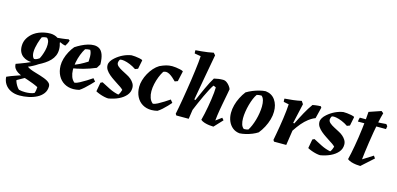

<svg xmlns="http://www.w3.org/2000/svg" viewBox="-110 -1220 4015 1944"><g transform="rotate(15 1897.5 -248.0)"><path d="M146.7 215.8Q94.5 215.8 55.1 196.8Q15.6 177.9 -6.9 144.1Q-29.5 110.4 -31.5 67Q-16.1 59 13.5 48Q43.2 37 76.5 25.5Q109.8 14 138.7 4.5Q167.6 -5 182.9 -10L202.4 3L77.5 72.9Q79.6 86.4 88.3 104.8Q97 123.1 108.1 138.8Q119.3 154.4 128.3 160.9Q143.7 164.9 160.3 166.6Q176.8 168.4 194.4 168.4Q218 168.4 244.2 164.3Q270.4 160.3 288.3 151.1Q293.4 140.6 296.8 120.3Q300.1 100.1 300.1 87Q274.9 74 246 62.7Q217.1 51.5 187.1 41.4Q157 31.4 127.4 21.9Q98.9 10.5 75.9 -3.4Q53 -17.3 40 -37.1Q26.9 -56.9 26.9 -83.9Q41.3 -88.9 69 -99.1Q96.7 -109.4 126.2 -121.1Q155.7 -132.9 174 -141.9Q152.7 -142.9 129.4 -149.6Q106.1 -156.3 85.6 -171.6Q65 -186.8 52.4 -212.3Q39.8 -237.8 39.8 -274.7Q39.8 -320.4 62.5 -358Q85.3 -395.5 121.2 -421.6Q145 -438.5 172.4 -449.2Q199.8 -460 229.4 -465.7Q259 -471.5 288.6 -471.5Q308.4 -471.5 329.6 -465.8Q350.9 -460 368.2 -448Q393 -450 416.4 -453Q439.8 -456 457.5 -458.5Q475.3 -461 481.2 -463L494.6 -452Q491.1 -440 483.2 -423.3Q475.3 -406.6 465.8 -392.6Q452.9 -393.6 435.9 -399.6Q418.9 -405.6 406.9 -412.1L403.4 -406.1Q407.9 -394.6 411.4 -374.9Q414.8 -355.1 414.8 -338.7Q414.8 -301.9 401.9 -272.3Q388.9 -242.7 366.1 -219.1Q343.4 -195.4 313.5 -175.7Q283.6 -155.9 250.7 -139.3Q239.5 -131.5 227.5 -124.3Q215.6 -117.1 203.6 -110.9Q191.6 -104.7 179.4 -98.8Q167.2 -92.9 154.9 -88.2Q167.8 -77.7 190.7 -68.1Q213.6 -58.6 241.5 -50.6Q269.3 -42.6 296.5 -34.1Q319 -27.1 339.8 -19Q360.6 -11 376.9 -1.4Q393.3 8.2 402.8 20.3Q412.4 32.5 412.4 48.2Q412.4 92.7 388.6 124.7Q364.8 156.6 325.4 176.7Q286 196.9 239.2 206.3Q192.4 215.8 146.7 215.8ZM195 -180.1Q209.3 -180.1 224.3 -187.3Q239.3 -194.6 246.9 -200.6Q254.3 -212.3 264.1 -237.1Q273.9 -262 281.7 -293.1Q289.5 -324.3 289.5 -354.7Q289.5 -385.7 280.7 -402.2Q271.8 -418.8 264 -422.1Q246.7 -422.1 235 -419.1Q223.3 -416.1 213.1 -412.1Q208.6 -403.8 201.3 -385.1Q194.1 -366.5 187 -342.7Q180 -318.9 175.2 -293.5Q170.5 -268 170.5 -245.5Q170.5 -226.3 174.7 -211.9Q178.8 -197.4 184.6 -189.5Q190.3 -181.5 195 -180.1Z M656.2 12Q602.2 12 560.7 -12.5Q519.2 -37 495.8 -81.1Q472.3 -125.3 470.9 -183.9Q470.4 -220 481.5 -259.1Q492.6 -298.3 512.6 -335.1Q532.5 -372 556.3 -399.9Q584.9 -418.9 616.9 -435.1Q649 -451.2 682.3 -461.4Q715.7 -471.5 745.4 -471.5Q779.3 -471.5 803.8 -455.5Q828.2 -439.5 842.1 -402.4Q856 -365.3 857.5 -300.1L831.8 -257.9Q766.2 -229.9 701.5 -212.5Q636.9 -195 575.1 -186.3L575.5 -220Q617.6 -232.7 655.1 -251.5Q692.6 -270.3 734.8 -297.1Q736.7 -328.8 735.9 -350.4Q735.2 -372.1 731.4 -387.6Q727.7 -403.1 719.6 -416.6Q707.6 -416.6 693.8 -414.8Q679.9 -413 668 -408.9Q649.3 -379.7 633.7 -339.2Q618.2 -298.6 609.9 -255.2Q601.7 -211.8 602.6 -173.4Q603.6 -136.4 615.3 -104.4Q627 -72.4 652.1 -53.2Q672 -55.8 703.7 -72.5Q735.4 -89.1 768.7 -110Q802.1 -130.9 825.9 -147.4L850.7 -118.3Q836.3 -102.8 813.5 -79.1Q790.7 -55.4 765.2 -32.7Q739.7 -9.9 718.2 3.8Q702.6 7.4 687 9.7Q671.4 12 656.2 12Z M1022.6 12Q1005.7 12 980.5 6.5Q955.4 1 931 -8Q906.6 -17 888.7 -27L905.7 -121.4L926 -131.4Q967.2 -108.9 1015.2 -85.4Q1063.1 -61.8 1111.7 -52.3Q1121.3 -63.6 1128.1 -79.6Q1134.9 -95.5 1138.4 -108.3Q1131.8 -115.5 1123.3 -122.4Q1114.9 -129.3 1105.2 -135.6Q1095.5 -142 1085.7 -148.1Q1061 -164.8 1033.9 -182.5Q1006.7 -200.2 982.9 -220.5Q959 -240.7 944 -263.4Q929.1 -286.2 929.1 -313Q929.1 -333.4 941.8 -354.3Q954.5 -375.3 977.6 -395.1Q1014.3 -426.6 1054.4 -445.5Q1094.4 -464.5 1138.5 -471.5Q1155.4 -471.5 1177.7 -469.5Q1200 -467.5 1221.4 -463Q1242.7 -458.5 1255.1 -452.5V-445L1237.4 -356.8L1208.1 -345.3Q1177.1 -366.5 1143.3 -380.4Q1109.5 -394.3 1081.6 -399.1Q1068.6 -401.5 1057.6 -401.6Q1046.6 -401.7 1036.9 -399.1Q1030.9 -390.9 1027.4 -380.6Q1023.9 -370.4 1023.9 -362.2Q1023.9 -343 1042.5 -327Q1061 -310.9 1088.7 -296.6Q1116.4 -282.2 1143 -268Q1166.4 -256.5 1186.5 -239.4Q1206.5 -222.4 1219.3 -201Q1232.1 -179.7 1232.1 -153.3Q1232.1 -109.4 1203.5 -75.7Q1174.9 -42 1127.3 -19.7Q1079.6 2.5 1022.6 12Z M1475 12Q1421.1 12 1380.5 -12.5Q1339.9 -37 1317.7 -81.4Q1295.4 -125.8 1295.4 -183.9Q1295.4 -216.8 1306.1 -253.5Q1316.8 -290.3 1336.1 -325.5Q1355.4 -360.7 1381.2 -390.1Q1407.1 -419.4 1437.4 -437.7Q1473 -454.7 1503 -463.1Q1533 -471.5 1566.2 -471.5Q1583 -471.5 1605.1 -468.7Q1627.1 -465.9 1648.2 -461.2Q1669.3 -456.4 1681.2 -449.9V-442.4L1658.6 -340L1628.8 -329Q1611.2 -346.8 1592.8 -362.7Q1574.4 -378.6 1556 -388.9Q1537.6 -399.1 1519.7 -399.6Q1513 -399.6 1506.2 -397.7Q1499.4 -395.9 1491.5 -392.8Q1472.9 -363.6 1458 -325.8Q1443.2 -288.1 1434.7 -248.5Q1426.2 -208.9 1426.2 -173.4Q1426.2 -136.4 1437.2 -104.4Q1448.2 -72.4 1473.3 -53.2Q1493.2 -54.8 1522.3 -70.1Q1551.3 -85.3 1582.5 -105.3Q1613.8 -125.2 1638 -141.7L1661.9 -112.6Q1648 -96.2 1627.1 -73.9Q1606.2 -51.6 1582.8 -30.8Q1559.4 -9.9 1537.5 3.8Q1521.9 7.4 1506.3 9.7Q1490.7 12 1475 12Z M2125.8 12Q2107.2 12 2081.7 8.9Q2056.2 5.9 2031.5 -1.7Q2006.8 -9.2 1989.7 -23.1Q1998.3 -54.8 2006.4 -92.6Q2014.5 -130.3 2021.8 -170.6Q2029.1 -211 2034.6 -249.6Q2040.1 -288.2 2043.4 -321.3Q2046.6 -354.5 2046.6 -377.5Q2042 -380.7 2034.3 -383.8Q2026.6 -387 2018.8 -389Q2004.6 -368.4 1986.4 -334.1Q1968.2 -299.8 1948.7 -258.3Q1929.3 -216.8 1911 -175Q1892.8 -133.1 1877.9 -96.8L1863.6 0H1734L1723.5 -15.5Q1729.1 -42.7 1736.9 -83.4Q1744.7 -124.1 1753 -173.8Q1761.3 -223.5 1770.1 -277.7Q1778.9 -331.8 1786.7 -385.4Q1794.4 -439.1 1800.7 -488.3Q1807 -537.5 1811.3 -577.5Q1815.5 -617.5 1816.5 -643.7L1751.3 -654.7Q1748.3 -670.5 1749.8 -688.5Q1778.5 -690.6 1811.2 -693.6Q1843.9 -696.7 1876.3 -701.3Q1908.7 -705.9 1935.8 -712L1955.4 -689.7Q1932.9 -568.7 1910.5 -444Q1888.2 -319.2 1867.8 -204L1880 -201Q1894.3 -233.2 1909.7 -268.7Q1925.2 -304.1 1941.6 -339.5Q1958 -374.9 1973.9 -405.7Q1989.8 -436.6 2004.5 -459.5Q2029.9 -465.5 2051.8 -468.5Q2073.8 -471.5 2097.8 -471.5Q2119.4 -471.5 2137.7 -458.2Q2156.1 -444.9 2168.9 -427.2Q2181.7 -409.5 2186 -396.2Q2182.1 -371.3 2176.6 -343.7Q2171.1 -316.1 2165.9 -287.7Q2160.6 -259.2 2155.1 -230.8Q2149.5 -199.7 2143.9 -168.8Q2138.4 -138 2134.6 -109.2Q2130.8 -80.4 2128.3 -53L2189.2 -98.2L2208.3 -76.3Z M2397.4 8.9Q2353.9 3.9 2323.8 -20.8Q2293.8 -45.4 2277.6 -84Q2261.4 -122.6 2261.4 -169.9Q2261.4 -210 2272.5 -252.1Q2283.6 -294.2 2304 -334.2Q2324.3 -374.2 2349.7 -407Q2379.3 -425 2412.9 -438.7Q2446.5 -452.4 2480.9 -461.2Q2515.4 -469.9 2545.3 -471.5Q2610.5 -464.1 2645.3 -414.3Q2680.1 -364.6 2679.2 -291.7Q2679.2 -252.1 2666.9 -209.1Q2654.6 -166 2633 -125.2Q2611.5 -84.5 2584.1 -51.1Q2559.3 -34.7 2527.2 -21.7Q2495 -8.8 2461.6 -0.7Q2428.2 7.3 2397.4 8.9ZM2429.6 -44.7Q2441.5 -44.7 2454.1 -46.7Q2466.7 -48.7 2475 -51.3Q2489.2 -72.2 2502.3 -103Q2515.4 -133.8 2525.7 -169.8Q2536 -205.8 2541.7 -242.5Q2547.4 -279.2 2547.9 -311Q2548.4 -348.4 2540.7 -376.2Q2533 -403.9 2515.1 -418Q2501.7 -418 2489 -416.5Q2476.4 -415 2466.2 -412Q2451 -391.6 2437.9 -360.1Q2424.8 -328.5 2414.7 -291.6Q2404.7 -254.6 2399 -217.9Q2393.2 -181.1 2393.2 -148.8Q2393.2 -112.9 2401.7 -85.4Q2410.2 -57.8 2429.6 -44.7Z M2758.1 0 2747.6 -15.5Q2753.1 -44.3 2760.1 -82.9Q2767.1 -121.5 2774.4 -164.7Q2781.7 -207.8 2787.6 -251Q2793.4 -294.3 2797.9 -333.7Q2802.5 -373.2 2803.5 -403.6L2748.8 -414.7Q2745.8 -430.5 2747.2 -448.5Q2789.8 -451.5 2835.8 -456.9Q2881.7 -462.4 2922.8 -471.5L2942.8 -441.8L2896.1 -234L2908.3 -231Q2924.5 -263.2 2940.3 -294.2Q2956.2 -325.1 2972.3 -354.5Q2988.3 -383.9 3004.9 -410.2Q3021.5 -436.6 3038.1 -459.5Q3054.7 -462.9 3068.3 -464.6Q3081.9 -466.4 3095.4 -467.6Q3108.8 -468.9 3123.4 -468.9L3131.4 -455.9L3102.6 -339Q3091.6 -335.1 3080.1 -329.2Q3068.7 -323.3 3057.2 -315.9Q3045.8 -308.5 3033.8 -299.6Q3017.7 -287.5 3002.1 -272.4Q2986.4 -257.3 2970.8 -239.1Q2955.2 -220.9 2940.1 -200.1Q2925 -179.3 2909.4 -156L2886.1 0Z M3243.6 12Q3226.7 12 3201.5 6.5Q3176.4 1 3152 -8Q3127.6 -17 3109.7 -27L3126.7 -121.4L3147 -131.4Q3188.2 -108.9 3236.2 -85.4Q3284.1 -61.8 3332.7 -52.3Q3342.3 -63.6 3349.1 -79.6Q3355.9 -95.5 3359.4 -108.3Q3352.8 -115.5 3344.3 -122.4Q3335.9 -129.3 3326.2 -135.6Q3316.5 -142 3306.7 -148.1Q3282 -164.8 3254.9 -182.5Q3227.7 -200.2 3203.9 -220.5Q3180 -240.7 3165 -263.4Q3150.1 -286.2 3150.1 -313Q3150.1 -333.4 3162.8 -354.3Q3175.5 -375.3 3198.6 -395.1Q3235.3 -426.6 3275.4 -445.5Q3315.4 -464.5 3359.5 -471.5Q3376.4 -471.5 3398.7 -469.5Q3421 -467.5 3442.4 -463Q3463.7 -458.5 3476.1 -452.5V-445L3458.4 -356.8L3429.1 -345.3Q3398.1 -366.5 3364.3 -380.4Q3330.5 -394.3 3302.6 -399.1Q3289.6 -401.5 3278.6 -401.6Q3267.6 -401.7 3257.9 -399.1Q3251.9 -390.9 3248.4 -380.6Q3244.9 -370.4 3244.9 -362.2Q3244.9 -343 3263.5 -327Q3282 -310.9 3309.7 -296.6Q3337.4 -282.2 3364 -268Q3387.4 -256.5 3407.5 -239.4Q3427.5 -222.4 3440.3 -201Q3453.1 -179.7 3453.1 -153.3Q3453.1 -109.4 3424.5 -75.7Q3395.9 -42 3348.3 -19.7Q3300.6 2.5 3243.6 12Z M3665 12Q3646.4 12 3620.7 8.9Q3594.9 5.9 3569.9 -1.7Q3544.9 -9.2 3527.9 -23.1Q3535.4 -53.1 3543.2 -90.6Q3550.9 -128.2 3558.7 -171.7Q3566.4 -215.2 3573.5 -261.9Q3580.5 -308.7 3586.3 -356.4Q3592.1 -404.1 3596.9 -450.3Q3601.7 -496.4 3603.8 -538.5L3729.4 -581.5L3751.6 -563.9Q3739.1 -521.2 3727.8 -467.2Q3716.6 -413.2 3706.8 -354.8Q3697 -296.4 3688.6 -240.6Q3680.3 -184.8 3674.2 -137Q3668 -89.2 3664.9 -57.8L3771.8 -125.1L3789.4 -100ZM3525.2 -416.5Q3527.2 -429.5 3529.2 -441.5Q3531.2 -453.5 3534.2 -459.5Q3561.2 -459.5 3597.5 -459.5Q3633.8 -459.5 3673.2 -460Q3712.6 -460.5 3748.9 -462Q3785.1 -463.5 3810.1 -466.5L3825.1 -447.5L3820.1 -416.5Z"/></g></svg>

Font: Labrada
Style: Italic
Weight: 400
Italic angle: -7°
Designer: Mercedes Jáuregui
Foundry: Omnibus-Type Team
Version: Version 1.000